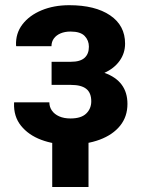

<svg xmlns="http://www.w3.org/2000/svg" viewBox="-20 -558 559 754"><path d="M252 9.8Q191.9 9.8 141.8 -9Q91.8 -27.8 62.5 -64.2Q33.2 -100.6 35.2 -153.3L35.6 -156.2H173.8Q173.8 -138.2 183.8 -123.8Q193.8 -109.4 212.4 -101.1Q231 -92.8 256.8 -92.8Q298.8 -92.8 318.6 -112.1Q338.4 -131.3 338.4 -160.2Q338.4 -193.4 318.8 -209Q299.3 -224.6 258.8 -224.6H182.6V-315.4H258.8Q294.9 -315.4 312 -330.8Q329.1 -346.2 329.1 -374.5Q329.1 -399.4 312.5 -416.7Q295.9 -434.1 256.8 -434.1Q234.9 -434.1 218 -427Q201.2 -419.9 191.7 -407Q182.1 -394 182.1 -376.5H43.9L43 -379.4Q41 -426.8 68.1 -462.2Q95.2 -497.6 143.3 -517.6Q191.4 -537.6 252 -537.6Q353.5 -537.6 412.4 -497.8Q471.2 -458 471.2 -386.7Q471.2 -349.1 449.7 -319.1Q428.2 -289.1 390.1 -272Q480.5 -239.7 480.5 -149.9Q480.5 -100.1 451.9 -64.5Q423.3 -28.8 371.6 -9.5Q319.8 9.8 252 9.8ZM185.1 176.3V-79.1H327.6V176.3Z"/></svg>

Font: Robotiche
Style: Bold
Weight: 700
Designer: Google
Version: Version 2.001